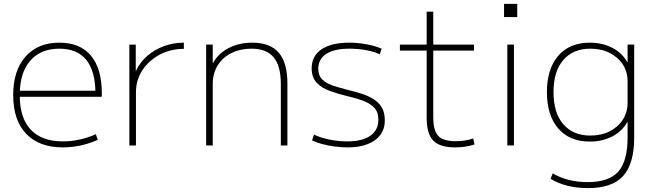

<svg xmlns="http://www.w3.org/2000/svg" viewBox="-20 -750 3385 990"><path d="M305 10Q182 10 115 -60Q48 -130 48 -260Q48 -386 111.5 -458Q175 -530 286 -530Q393 -530 449 -463Q505 -396 505 -268Q505 -263 505 -259.5Q505 -256 504 -251H66V-282H483L472 -269Q472 -383 425 -441Q378 -499 286 -499Q190 -499 136 -437Q82 -375 82 -262V-257Q82 -141 139 -81Q196 -21 304 -21Q349 -21 393 -31Q437 -41 474 -58L484 -29Q445 -11 398.5 -0.5Q352 10 305 10Z M647 0V-520H680V-386H682Q702 -429 739 -461.5Q776 -494 825 -512Q874 -530 928 -530V-498Q859 -498 803 -468Q747 -438 714 -387.5Q681 -337 681 -275V0Z M1043 0V-520H1077V-426H1079Q1106 -475 1159.5 -502.5Q1213 -530 1281 -530Q1373 -530 1417.5 -478Q1462 -426 1462 -320V0H1428V-317Q1428 -410 1391 -454.5Q1354 -499 1277 -499Q1218 -499 1172.5 -476Q1127 -453 1102 -412Q1077 -371 1077 -318V0Z M1772 10Q1740 10 1706 5.5Q1672 1 1642 -7Q1612 -15 1589 -26L1599 -56Q1632 -40 1678 -30.5Q1724 -21 1770 -21Q1848 -21 1889.5 -50Q1931 -79 1931 -133Q1931 -173 1909 -195.5Q1887 -218 1850 -231.5Q1813 -245 1768 -255Q1723 -266 1681 -281Q1639 -296 1613 -323.5Q1587 -351 1587 -398Q1587 -461 1637.5 -495.5Q1688 -530 1781 -530Q1826 -530 1871 -521.5Q1916 -513 1948 -499L1938 -470Q1909 -484 1867.5 -491.5Q1826 -499 1783 -499Q1704 -499 1663 -472.5Q1622 -446 1621 -397Q1621 -361 1641.5 -340.5Q1662 -320 1697 -308.5Q1732 -297 1775 -286Q1810 -278 1844 -267Q1878 -256 1905 -239.5Q1932 -223 1948 -197Q1964 -171 1964 -132Q1965 -87 1942 -55.5Q1919 -24 1876 -7Q1833 10 1772 10Z M2327 10Q2248 10 2214 -25Q2180 -60 2180 -142V-489H2042V-520H2180V-690H2214V-520H2424V-489H2214V-146Q2214 -77 2239.5 -49.5Q2265 -22 2330 -22Q2355 -22 2377 -25.5Q2399 -29 2420 -36L2427 -5Q2401 3 2376.5 6.5Q2352 10 2327 10Z M2579 -662V-730H2647V-662ZM2596 0V-520H2630V0Z M3012 220Q2956 220 2907 208Q2858 196 2819 172L2830 144Q2867 166 2912.5 177.5Q2958 189 3010 189Q3120 189 3168 135Q3216 81 3216 -42V-120H3214Q3188 -73 3137 -46.5Q3086 -20 3021 -20Q2917 -20 2858.5 -87.5Q2800 -155 2800 -275Q2800 -395 2858.5 -462.5Q2917 -530 3021 -530Q3086 -530 3137 -503.5Q3188 -477 3214 -430H3216V-520H3250V-42Q3250 95 3193 157.5Q3136 220 3012 220ZM3024 -51Q3081 -51 3124 -73Q3167 -95 3191.5 -133Q3216 -171 3216 -220V-330Q3216 -380 3191.5 -417.5Q3167 -455 3124 -477Q3081 -499 3024 -499Q2935 -499 2884.5 -440.5Q2834 -382 2834 -275Q2834 -168 2884.5 -109.5Q2935 -51 3024 -51Z"/></svg>

Font: M PLUS 1 Thin ExtraLight
Style: Regular
Weight: 250
Version: Version 1.001